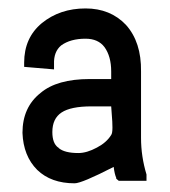

<svg xmlns="http://www.w3.org/2000/svg" viewBox="-20 -752 394 446"><path d="M32.2 -443.4Q32.2 -502.9 74.2 -536.1Q112.3 -568.4 188.5 -568.4H238.3V-585.9Q238.3 -621.1 222.7 -642.6Q208 -662.1 178.7 -662.1Q143.6 -662.1 122.1 -646.5Q104.5 -631.8 105.5 -603.5V-590.8L36.1 -596.7V-606.4Q36.1 -664.1 77.1 -698.2Q119.1 -732.4 178.7 -732.4Q236.3 -732.4 272.5 -694.3Q308.6 -654.3 307.6 -585.9V-431.6Q307.6 -388.7 320.3 -346.7V-344.7V-332H255.9L250 -336.9V-338.9Q246.1 -347.7 244.1 -364.3Q169.9 -326.2 153.3 -326.2Q98.6 -326.2 66.4 -357.4Q34.2 -389.6 32.2 -443.4ZM101.6 -445.3Q101.6 -418.9 115.2 -409.2H116.2V-408.2Q129.9 -396.5 162.1 -396.5Q181.6 -396.5 205.1 -409.2Q227.5 -420.9 238.3 -438.5Q241.2 -442.4 241.2 -455.6Q241.2 -468.8 239.7 -485.4Q238.3 -502 238.3 -504.9H192.4Q144.5 -504.9 123 -490.7Q101.6 -476.6 101.6 -445.3Z"/></svg>

Font: RobotoJAA
Style: Medium
Weight: 500
Version: Version 2.05; 2016-11-05